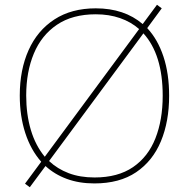

<svg xmlns="http://www.w3.org/2000/svg" viewBox="-20 -760 794 806"><path d="M690 -358Q690 -250 655.5 -167Q621 -84 551.5 -37Q482 10 376 10Q312 10 260.5 -9Q209 -28 171 -63L105 26L85 11L153 -81Q109 -131 86 -202Q63 -273 63 -359Q63 -467 100 -549.5Q137 -632 208.5 -678.5Q280 -725 382 -725Q502 -725 579 -659L639 -740L659 -725L598 -642Q642 -595 666 -523Q690 -451 690 -358ZM90 -359Q90 -280 109.5 -214.5Q129 -149 168 -102L564 -638Q530 -668 484 -684Q438 -700 382 -700Q284 -700 219 -656Q154 -612 122 -535Q90 -458 90 -359ZM663 -358Q663 -531 582 -620L186 -84Q221 -51 268.5 -33Q316 -15 377 -15Q475 -15 538.5 -58.5Q602 -102 632.5 -179.5Q663 -257 663 -358Z"/></svg>

Font: Noto Sans Bengali Thin
Style: Regular
Weight: 100
Designer: Jelle Bosma - Monotype Design Team
Foundry: Monotype Imaging Inc.
Version: Version 2.003; ttfautohint (v1.8.4.7-5d5b)